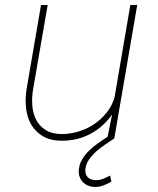

<svg xmlns="http://www.w3.org/2000/svg" viewBox="-20 -548 627 761"><path d="M430.7 0 432.6 1Q417 11.7 398.4 23.9Q379.9 36.1 363.3 50.5Q346.7 64.9 334.2 82.3Q321.8 99.6 318.8 120.1Q315.9 140.6 326.4 152.8Q336.9 165 357.4 166Q373.5 167 387.9 161.1Q402.3 155.3 416.5 147.9L421.4 171.9Q406.2 180.7 390.4 186.8Q374.5 192.9 356.9 192.9Q340.8 192.9 328.1 187.3Q315.4 181.6 306.9 172.1Q298.3 162.6 294.4 149.2Q290.5 135.7 293 120.1Q295.9 98.1 307.9 79.8Q319.8 61.5 336.2 46.1Q352.5 30.8 371.3 17.8Q390.1 4.9 406.7 -6.3L424.3 -94.2Q389.2 -44.4 338.1 -17.3Q287.1 9.8 225.1 9.8Q181.2 9.8 151.4 -7.3Q121.6 -24.4 104.7 -52.7Q87.9 -81.1 83.5 -117.4Q79.1 -153.8 85 -192.9L142.6 -528.3H168.9L110.8 -191.9Q105.5 -159.7 108.2 -128.2Q110.8 -96.7 124 -72Q137.2 -47.4 161.6 -32.2Q186 -17.1 224.1 -16.6Q257.8 -16.6 291 -26.6Q324.2 -36.6 352.8 -55.7Q381.3 -74.7 402.8 -101.8Q424.3 -128.9 434.1 -162.6L496.6 -528.3H523.9L433.1 0Z"/></svg>

Font: Roboto Mono Thin
Style: Italic
Weight: 250
Designer: Google
Version: Version 2.000985; 2015; ttfautohint (v1.3)